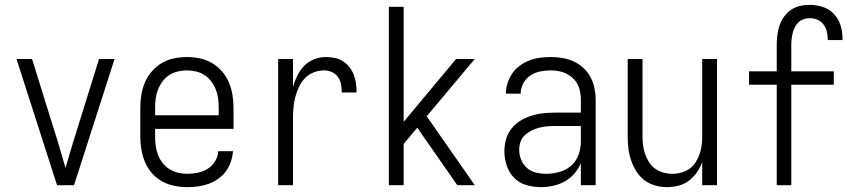

<svg xmlns="http://www.w3.org/2000/svg" viewBox="-20 -763 3540 791"><path d="M215 0 48 -520H112L220 -173Q227 -148 235 -122.5Q243 -97 250 -71Q257 -97 265 -122.5Q273 -148 280 -173L388 -520H452L285 0Z M751 8Q725 8 698 2.5Q671 -3 647.5 -16Q624 -29 606 -49.5Q588 -70 577.5 -95Q567 -120 562.5 -146.5Q558 -173 558 -200V-320Q558 -347 562.5 -373.5Q567 -400 577.5 -424.5Q588 -449 606 -469.5Q624 -490 647 -503.5Q670 -517 696.5 -522.5Q723 -528 750 -528Q777 -528 803.5 -522.5Q830 -517 853 -503.5Q876 -490 894 -469.5Q912 -449 922.5 -424.5Q933 -400 937.5 -373.5Q942 -347 942 -320V-232H619V-200Q619 -181 621.5 -162Q624 -143 631 -125Q638 -107 650 -91.5Q662 -76 678.5 -66Q695 -56 713.5 -51.5Q732 -47 751 -47Q773 -47 795 -51.5Q817 -56 835.5 -67.5Q854 -79 866 -98.5Q878 -118 879 -140H940Q938 -118 931 -96.5Q924 -75 910.5 -57Q897 -39 878.5 -26Q860 -13 839 -5.5Q818 2 796 5Q774 8 751 8ZM619 -288H881V-320Q881 -339 878.5 -358Q876 -377 869 -394.5Q862 -412 850.5 -427.5Q839 -443 823 -453.5Q807 -464 788 -468.5Q769 -473 750 -473Q731 -473 712 -468.5Q693 -464 677 -453.5Q661 -443 649.5 -427.5Q638 -412 631 -394.5Q624 -377 621.5 -358Q619 -339 619 -320Z M1126 0V-520H1187V-406Q1194 -429 1205 -451.5Q1216 -474 1233 -491.5Q1250 -509 1273.5 -518.5Q1297 -528 1322 -528Q1340 -528 1358.5 -524.5Q1377 -521 1392.5 -511Q1408 -501 1419.5 -486.5Q1431 -472 1437.5 -455Q1444 -438 1446.5 -419.5Q1449 -401 1449 -382H1388Q1388 -399 1385 -415.5Q1382 -432 1372.5 -445.5Q1363 -459 1347.5 -466Q1332 -473 1316 -473Q1294 -473 1273 -465Q1252 -457 1236.5 -441Q1221 -425 1211.5 -404.5Q1202 -384 1196.5 -363Q1191 -342 1189 -320Q1187 -298 1187 -276V0Z M1582 0V-735H1643V-261L1859 -520H1936L1738 -284L1936 0H1864L1699 -237L1643 -170V0Z M2208 8Q2178 8 2148.5 -0.5Q2119 -9 2098 -30.5Q2077 -52 2067.5 -81Q2058 -110 2058 -140Q2058 -165 2065 -189.5Q2072 -214 2087.5 -233.5Q2103 -253 2124.5 -266Q2146 -279 2170 -286.5Q2194 -294 2218.5 -296.5Q2243 -299 2268 -299H2373V-352Q2373 -368 2370 -384.5Q2367 -401 2359.5 -415.5Q2352 -430 2339.5 -441.5Q2327 -453 2312.5 -460Q2298 -467 2281.5 -470Q2265 -473 2248 -473Q2226 -473 2204.5 -468.5Q2183 -464 2164.5 -451.5Q2146 -439 2135.5 -419Q2125 -399 2125 -377H2064Q2064 -399 2071 -420.5Q2078 -442 2090.5 -460.5Q2103 -479 2121.5 -492.5Q2140 -506 2160.5 -514Q2181 -522 2203.5 -525Q2226 -528 2248 -528Q2273 -528 2297 -524Q2321 -520 2343 -510Q2365 -500 2383 -483.5Q2401 -467 2412.5 -445.5Q2424 -424 2429 -400Q2434 -376 2434 -352V0H2373V-91Q2363 -67 2346 -47.5Q2329 -28 2306.5 -15.5Q2284 -3 2258.5 2.5Q2233 8 2208 8ZM2230 -47Q2257 -47 2284.5 -54.5Q2312 -62 2333 -80.5Q2354 -99 2363.5 -125.5Q2373 -152 2373 -180V-244H2268Q2252 -244 2235 -242.5Q2218 -241 2201.5 -237Q2185 -233 2170 -225.5Q2155 -218 2142.5 -206.5Q2130 -195 2124.5 -179Q2119 -163 2119 -146Q2119 -125 2127 -105Q2135 -85 2151 -71Q2167 -57 2188 -52Q2209 -47 2230 -47Z M2727 8Q2703 8 2678.5 1Q2654 -6 2634.5 -21Q2615 -36 2601.5 -57.5Q2588 -79 2580 -102.5Q2572 -126 2569 -150.5Q2566 -175 2566 -200V-520H2627V-200Q2627 -181 2629.5 -163Q2632 -145 2638 -127.5Q2644 -110 2654.5 -94Q2665 -78 2680 -67.5Q2695 -57 2713 -52Q2731 -47 2750 -47Q2769 -47 2787 -52Q2805 -57 2820 -67.5Q2835 -78 2845.5 -94Q2856 -110 2862 -127.5Q2868 -145 2870.5 -163Q2873 -181 2873 -200V-520H2934V0H2873V-96Q2865 -73 2851 -53Q2837 -33 2818 -18.5Q2799 -4 2775 2Q2751 8 2727 8Z M3180 0V-414H3066V-469H3180V-579Q3180 -599 3182.5 -619Q3185 -639 3191.5 -658Q3198 -677 3210 -694Q3222 -711 3239 -722.5Q3256 -734 3275.5 -738.5Q3295 -743 3316 -743Q3343 -743 3369.5 -734.5Q3396 -726 3415 -706Q3434 -686 3442.5 -659.5Q3451 -633 3451 -606V-598H3390V-603Q3390 -619 3386 -634.5Q3382 -650 3372 -663Q3362 -676 3347 -682Q3332 -688 3316 -688Q3303 -688 3291 -684Q3279 -680 3270 -671.5Q3261 -663 3255 -651.5Q3249 -640 3246 -628Q3243 -616 3241.5 -603.5Q3240 -591 3240 -579V-469H3415V-414H3240V0Z"/></svg>

Font: Iosevka Custom Light
Style: Regular
Weight: 300
Monospace: yes
Designer: Belleve Invis
Foundry: Belleve Invis
Version: Version 27.3.5